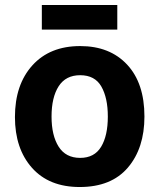

<svg xmlns="http://www.w3.org/2000/svg" viewBox="-20 -741 640 771"><path d="M451 -622V-721H148V-622ZM560 -273Q560 -407 490.5 -481.5Q421 -556 302 -556Q180 -556 110 -478.5Q40 -401 40 -271Q40 -144 108.5 -67Q177 10 300 10Q427 10 493.5 -68Q560 -146 560 -273ZM187 -273Q187 -350 215.5 -394.5Q244 -439 302 -439Q361 -439 387 -393.5Q413 -348 413 -273Q413 -196 386 -151.5Q359 -107 302 -107Q244 -107 215.5 -152Q187 -197 187 -273Z"/></svg>

Font: Noto Sans Mono UI
Style: Bold
Weight: 700
Designer: Monotype Design team
Foundry: Monotype Imaging Inc.
Version: 1.000